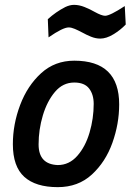

<svg xmlns="http://www.w3.org/2000/svg" viewBox="-20 -760 538 791"><path d="M218 11Q127 11 80 -31.5Q33 -74 33 -166Q33 -248 63 -327.5Q93 -407 149.5 -458.5Q206 -510 286 -510Q471 -510 471 -330Q471 -250 443 -171.5Q415 -93 358.5 -41Q302 11 218 11ZM218 -80Q265 -80 298.5 -118Q332 -156 349 -214Q366 -272 366 -332Q366 -371 347 -395.5Q328 -420 286 -420Q239 -420 206.5 -381.5Q174 -343 156.5 -284.5Q139 -226 139 -165Q139 -83 218 -80ZM393 -601Q374 -601 354.5 -609Q335 -617 319 -626Q302 -635 288 -641Q274 -647 263 -647Q239 -647 180 -606L177 -681Q210 -711 249 -731Q268 -740 285 -740Q306 -740 328.5 -731Q351 -722 370 -711Q399 -695 413 -695Q433 -695 494 -735L498 -659Q476 -636 447 -618.5Q418 -601 393 -601Z"/></svg>

Font: Storia Sans SemiBold
Style: Italic
Weight: 600
Italic angle: -13°
Designer: Campivisivi
Foundry: Accademia di Belle Arti di Urbino and students of MA course of Visual design
Version: Version 60.001;May 25, 2020;FontCreator 12.0.0.2522 64-bit